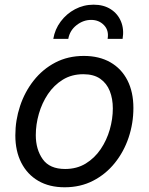

<svg xmlns="http://www.w3.org/2000/svg" viewBox="-20 -793 640 825"><path d="M257.8 11.7Q191.9 11.7 144.5 -15.9Q97.2 -43.5 71.5 -93.8Q45.9 -144 45.9 -211.4Q45.9 -276.4 66.2 -337.4Q86.4 -398.4 124.8 -447Q163.1 -495.6 217.5 -524.2Q272 -552.7 340.3 -552.7Q406.2 -552.7 454.1 -525.4Q502 -498 527.6 -447.8Q553.2 -397.5 553.2 -329.1Q553.2 -263.2 532.7 -202.1Q512.2 -141.1 473.4 -92.8Q434.6 -44.4 380.1 -16.4Q325.7 11.7 257.8 11.7ZM259.8 -66.9Q310.1 -66.9 348.4 -90.3Q386.7 -113.8 412.6 -152.1Q438.5 -190.4 451.7 -236.3Q464.8 -282.2 464.8 -327.1Q464.8 -368.7 451.7 -401.9Q438.5 -435.1 410.6 -454.6Q382.8 -474.1 337.9 -474.1Q288.1 -474.1 250 -450.7Q211.9 -427.2 186 -388.7Q160.2 -350.1 147 -304Q133.8 -257.8 133.8 -212.4Q133.8 -150.9 163.6 -108.9Q193.4 -66.9 259.8 -66.9ZM382.3 -772.9Q425.3 -772.9 455.8 -753.4Q486.3 -733.9 500 -700.4Q513.7 -667 506.8 -626H442.4Q448.7 -662.1 427 -684.8Q405.3 -707.5 371.6 -707.5Q337.9 -707.5 308.8 -684.8Q279.8 -662.1 273.4 -626H209Q215.8 -667 240.7 -700.4Q265.6 -733.9 302.5 -753.4Q339.4 -772.9 382.3 -772.9Z"/></svg>

Font: Inter
Style: Italic
Weight: 400
Italic angle: -9.3988°
Designer: Rasmus Andersson
Foundry: rsms
Version: Version 4.001;git-66647c0bb